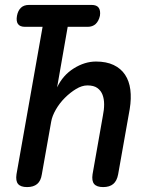

<svg xmlns="http://www.w3.org/2000/svg" viewBox="-20 -750 640 780"><path d="M82 -641Q61 -641 53 -652.5Q45 -664 49 -686Q53 -707 65 -718.5Q77 -730 98 -730H352Q373 -730 381 -718.5Q389 -707 386 -686Q381 -664 368.5 -652.5Q356 -641 336 -641H255L212 -395Q235 -444 279.5 -472Q324 -500 370 -500Q412 -500 441.5 -486Q471 -472 488 -446.5Q505 -421 509.5 -385.5Q514 -350 507 -307L460 -42Q455 -15 440 -2.5Q425 10 399 10Q373 10 362.5 -2.5Q352 -15 356 -42L398 -280Q403 -304 403 -326Q403 -348 396.5 -365Q390 -382 375.5 -392.5Q361 -403 335 -403Q313 -403 289 -388.5Q265 -374 243.5 -352.5Q222 -331 207 -305Q192 -279 188 -256L150 -42Q146 -15 131 -2.5Q116 10 90 10Q64 10 53.5 -2.5Q43 -15 47 -42L153 -641Z"/></svg>

Font: Maple Mono Medium
Style: Italic
Weight: 500
Italic angle: -10°
Monospace: yes
Designer: subframe7536
Version: Version 7.000